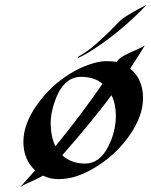

<svg xmlns="http://www.w3.org/2000/svg" viewBox="-20 -739 632 801"><path d="M466.8 -480Q475.1 -498 520 -518.6Q538.1 -526.9 555.7 -534.4Q573.2 -542 584.5 -549.8Q554.2 -500 522.9 -452.6Q576.7 -409.2 576.7 -329.6Q576.7 -254.4 519.5 -172.9Q465.8 -96.2 384.3 -44.9Q300.3 8.3 225.6 8.3Q188.5 8.3 159.2 -6.3Q147 1.5 123 12.2Q79.6 30.8 64 42L126.5 -28.3Q77.6 -73.2 77.6 -147.5Q77.6 -222.7 135.7 -303.7Q189.9 -380.4 271.5 -431.2Q311 -455.6 352.1 -469.7Q393.1 -483.9 422.9 -483.9Q452.6 -483.9 466.8 -480ZM211.4 -128.9Q323.2 -266.1 407.7 -389.6Q372.6 -418.5 318.8 -418.5Q239.7 -418.5 204.6 -303.7Q191.4 -260.7 191.4 -228.5Q191.4 -168 211.4 -128.9ZM239.7 -91.3Q277.3 -56.6 335 -56.6Q396.5 -56.6 432.6 -129.9Q463.4 -190.9 463.4 -256.8Q463.4 -304.7 445.3 -341.8Q362.3 -230.5 239.7 -91.3ZM591.8 -719.2Q495.1 -616.7 378.9 -539.1Q339.4 -512.2 304.7 -496.6L306.2 -502.4Q345.7 -524.4 379.6 -554.4Q413.6 -584.5 434.3 -605.2Q455.1 -626 464.8 -636.2Q485.4 -657.7 494.9 -664.1Q504.4 -670.4 514.4 -676.5Q524.4 -682.6 535.6 -689Q546.9 -695.3 557.6 -701.2Q572.3 -709.5 591.8 -719.2Z"/></svg>

Font: Fondamento
Style: Italic
Weight: 400
Italic angle: -12°
Version: Version 1.000